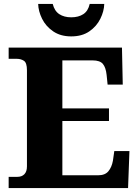

<svg xmlns="http://www.w3.org/2000/svg" viewBox="-20 -956 705 976"><path d="M24 0V-57H68Q91 -57 104 -70.5Q117 -84 117 -110V-599Q117 -637 101.5 -647Q86 -657 66 -657H24V-714H600L604 -526H527L522 -575Q518 -613 503 -631Q488 -649 451 -649H297V-405H534V-341H297V-65H479Q514 -65 531 -85.5Q548 -106 554 -139L561 -188H638L631 0ZM342 -771Q288 -771 250.5 -796.5Q213 -822 194 -860.5Q175 -899 174 -936H248Q257 -900 281.5 -884Q306 -868 342 -868Q379 -868 403.5 -884Q428 -900 436 -936H510Q509 -899 490 -860.5Q471 -822 434 -796.5Q397 -771 342 -771Z"/></svg>

Font: Noto Serif ExtraBold
Style: Regular
Weight: 800
Designer: Monotype Design Team
Foundry: Monotype Imaging Inc.
Version: Version 2.014